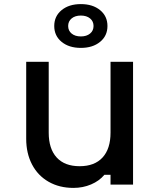

<svg xmlns="http://www.w3.org/2000/svg" viewBox="-20 -902 790 938"><path d="M630 0H520V-48H490Q465 -18 425 -1Q385 16 339 16Q270 16 217.5 -14Q165 -44 136.5 -98.5Q108 -153 108 -224V-600H218V-254Q218 -175 257 -132.5Q296 -90 369 -90Q442 -90 481 -132.5Q520 -175 520 -254V-600H630ZM245 -775Q245 -823 281 -852.5Q317 -882 375 -882Q433 -882 469 -852.5Q505 -823 505 -775Q505 -727 469 -697.5Q433 -668 375 -668Q317 -668 281 -697.5Q245 -727 245 -775ZM437 -775Q437 -798 420 -812Q403 -826 375 -826Q347 -826 330 -812Q313 -798 313 -775Q313 -752 330 -738Q347 -724 375 -724Q403 -724 420 -738Q437 -752 437 -775Z"/></svg>

Font: Martian Mono sWd Rg
Style: Regular
Weight: 400
Width: 6
Monospace: yes
Designer: Roman Shamin
Foundry: Evil Martians
Version: Version 1.000